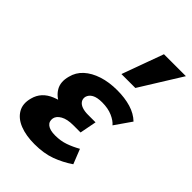

<svg xmlns="http://www.w3.org/2000/svg" viewBox="-217 -797 897 897"><g transform="rotate(45 231.5 -348.5)"><path d="M187 14Q131 14 90.5 -2Q50 -18 31.5 -49.5Q13 -81 25 -125Q39 -180 97 -203.5Q155 -227 234 -227L228 -183Q180 -183 141 -199.5Q102 -216 84 -247Q66 -278 78 -322Q87 -359 115 -384.5Q143 -410 186 -424Q229 -438 283 -438Q333 -438 373 -426Q413 -414 440 -388L383 -306Q369 -323 340.5 -335.5Q312 -348 273 -348Q240 -348 222 -338Q204 -328 199 -310Q196 -295 203.5 -283.5Q211 -272 227.5 -266Q244 -260 268 -260H317L301 -177H253Q213 -177 190 -164Q167 -151 163 -132Q159 -109 175.5 -96Q192 -83 227 -83Q263 -83 293 -93.5Q323 -104 353 -121L382 -48Q341 -20 295 -3Q249 14 187 14ZM243 -505 318 -711H463L335 -505Z"/></g></svg>

Font: Ysabeau Office ExtraBold
Style: Italic
Weight: 800
Italic angle: -12°
Designer: Christian Thalmann (Catharsis Fonts)
Version: Version 2.001;gftools[0.9.30]; featfreeze: tnum,lnum,ss02